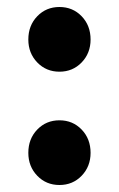

<svg xmlns="http://www.w3.org/2000/svg" viewBox="-20 -517 340 549"><path d="M150 -312Q112 -312 86.5 -338.5Q61 -365 61 -404Q61 -444 86.5 -470.5Q112 -497 150 -497Q188 -497 213.5 -470.5Q239 -444 239 -404Q239 -365 213.5 -338.5Q188 -312 150 -312ZM150 12Q112 12 86.5 -14.5Q61 -41 61 -80Q61 -120 86.5 -146.5Q112 -173 150 -173Q188 -173 213.5 -146.5Q239 -120 239 -80Q239 -41 213.5 -14.5Q188 12 150 12Z"/></svg>

Font: Font
Style: ¶
Weight: 700
Designer: Paul D. Hunt
Foundry: Adobe Systems Incorporated
Version: Version 3.000